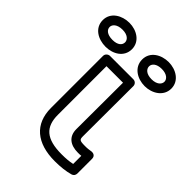

<svg xmlns="http://www.w3.org/2000/svg" viewBox="-223 -850 986 986"><g transform="rotate(45 270.5 -357.0)"><path d="M357 -20C244 -20 200 -62 200 -150V-503H320L319 -165C319 -111 355 -85 410 -85C418 -85 428 -85 434 -86V-27C411 -22 388 -20 357 -20ZM357 30C399 30 433 26 466 17C477 14 484 4 484 -7V-114C484 -136 466 -140 456 -139L435 -136C428 -135 420 -135 410 -135C371 -135 369 -140 369 -165L370 -528C370 -542 359 -553 345 -553H175C164 -553 150 -543 150 -528V-150C150 -33 226 30 357 30ZM126 -620C86 -620 69 -638 69 -657C69 -675 87 -694 126 -694C164 -694 181 -675 181 -657C181 -638 165 -620 126 -620ZM126 -570C179 -570 231 -600 231 -657C231 -713 179 -744 126 -744C73 -744 19 -714 19 -657C19 -599 72 -570 126 -570ZM411 -619C372 -619 355 -638 355 -657C355 -675 372 -694 411 -694C449 -694 467 -675 467 -657C467 -638 449 -619 411 -619ZM411 -569C464 -569 517 -601 517 -657C517 -713 464 -744 411 -744C358 -744 305 -714 305 -657C305 -600 357 -569 411 -569Z"/></g></svg>

Font: Asimov
Style: XWidOu
Weight: 500
Designer: Google
Version: Version 2.000980; 2014